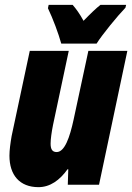

<svg xmlns="http://www.w3.org/2000/svg" viewBox="-20 -763 546 793"><path d="M233 -583H379C402 -620 466 -698 498 -731L501 -743H395C377 -729 354 -707 325 -677C310 -705 294 -727 280 -743H181L178 -729C199 -685 221 -626 233 -583ZM139 10C187 10 227 -19 259 -64H262L260 0H389L506 -553H345L284 -269C268 -195 247 -135 214 -135C195 -135 189 -148 189 -170C189 -188 193 -217 199 -247L264 -553H103L28 -201C23 -172 19 -143 19 -120C19 -40 61 10 139 10Z"/></svg>

Font: Noto Sans UI Condensed Black
Style: Italic
Weight: 900
Width: 3
Italic angle: -192°
Designer: Monotype Design Team
Foundry: Monotype Imaging Inc.
Version: Version 1.901